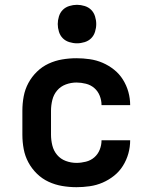

<svg xmlns="http://www.w3.org/2000/svg" viewBox="-20 -770 640 798"><path d="M298 8Q268 8 238.5 3Q209 -2 182 -14.5Q155 -27 133.5 -48Q112 -69 98 -95Q84 -121 78.5 -150.5Q73 -180 73 -210V-310Q73 -340 78.5 -369.5Q84 -399 98 -425Q112 -451 133.5 -472Q155 -493 182 -505.5Q209 -518 238.5 -523Q268 -528 298 -528Q325 -528 353 -524Q381 -520 406.5 -509Q432 -498 454 -480.5Q476 -463 491 -439Q506 -415 513.5 -388Q521 -361 521 -333H402Q402 -353 394.5 -372Q387 -391 372 -404Q357 -417 337 -422Q317 -427 298 -427Q275 -427 253.5 -419Q232 -411 217.5 -394Q203 -377 197.5 -354.5Q192 -332 192 -310V-210Q192 -188 197.5 -165.5Q203 -143 217.5 -126Q232 -109 253.5 -101Q275 -93 298 -93Q317 -93 337 -98Q357 -103 372 -116Q387 -129 394.5 -148Q402 -167 402 -187H521Q521 -159 513.5 -132Q506 -105 491 -81Q476 -57 454 -39.5Q432 -22 406.5 -11Q381 0 353 4Q325 8 298 8ZM300 -590Q284 -590 268 -595Q252 -600 241 -611Q230 -622 225 -638Q220 -654 220 -670Q220 -686 225 -702Q230 -718 241 -729Q252 -740 268 -745Q284 -750 300 -750Q316 -750 332 -745Q348 -740 359 -729Q370 -718 375 -702Q380 -686 380 -670Q380 -654 375 -638Q370 -622 359 -611Q348 -600 332 -595Q316 -590 300 -590Z"/></svg>

Font: Iosevka Aile
Style: Bold
Weight: 700
Designer: Belleve Invis
Foundry: Belleve Invis
Version: Version 28.0.1; ttfautohint (v1.8.4)